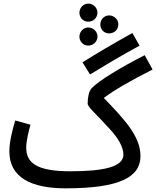

<svg xmlns="http://www.w3.org/2000/svg" viewBox="-20 -1006 852 1047"><path d="M488 -895C510 -908 518 -938 505 -961C491 -985 461 -993 438 -980C414 -966 406 -935 420 -911C433 -888 463 -881 488 -895ZM602 -831C624 -844 632 -874 619 -897C605 -920 575 -929 552 -916C528 -902 520 -871 534 -847C547 -824 577 -817 602 -831ZM488 -765C510 -778 519 -808 505 -831C492 -854 461 -863 438 -850C414 -835 406 -805 420 -781C433 -758 463 -750 488 -765ZM471 -600C547 -646 630 -697 741 -757L702 -826C591 -764 509 -716 430 -666ZM337 21C633 21 746 -40 746 -155C746 -266 653 -360 546 -472C608 -518 687 -563 812 -627L769 -705C643 -641 518 -566 480 -525C464 -509 458 -472 458 -441C458 -422 509 -380 579 -302C626 -251 653 -203 653 -163C653 -97 550 -72 363 -72C175 -72 123 -121 123 -201C123 -241 138 -295 146 -326L63 -349C48 -299 31 -233 31 -180C31 -38 151 21 337 21Z"/></svg>

Font: Noto Sans Arabic Cond Med
Style: Regular
Weight: 500
Width: 3
Designer: Monotype Design Team, Nadine Chahine, Nizar Qandah and Khaled Hosny
Foundry: Monotype Imaging Inc.
Version: Version 2.012